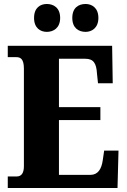

<svg xmlns="http://www.w3.org/2000/svg" viewBox="-20 -944 637 964"><path d="M410 -784C440 -784 474 -803 474 -854C474 -906 440 -924 410 -924C375 -924 343 -906 343 -854C343 -803 375 -784 410 -784ZM215 -784C248 -784 282 -803 282 -854C282 -906 248 -924 215 -924C183 -924 151 -906 151 -854C151 -803 183 -784 215 -784ZM19 0H570L575 -188H503L496 -140C490 -96 472 -66 434 -66H276V-341H484V-406H276V-649H408C450 -649 464 -626 467 -574L472 -526H546L543 -714H19V-657H62C81 -657 100 -650 100 -600V-109C100 -76 88 -58 64 -58H19Z"/></svg>

Font: Noto Serif Georgian Condensed Black
Style: Regular
Weight: 900
Width: 3
Designer: Monotype Design Team, Akaki Razmadze
Foundry: Google LLC
Version: Version 2.003